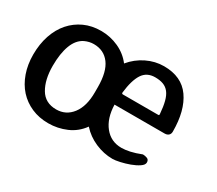

<svg xmlns="http://www.w3.org/2000/svg" viewBox="-98 -697 1020 903"><g transform="rotate(30 411.5 -245.5)"><path d="M729 -225H457Q459 -152 494 -108.5Q529 -65 586 -65Q606 -65 631.5 -70.5Q657 -76 690 -89Q702 -89 713.5 -84.5Q725 -80 725 -65Q725 -52 707 -40Q689 -28 664.5 -19Q640 -10 615 -4.5Q590 1 576 1Q528 1 482 -19Q436 -39 404 -75Q374 -33 327.5 -13Q281 7 230 7Q180 7 139 -11Q98 -29 69 -61Q40 -93 24 -138.5Q8 -184 8 -238Q8 -295 24 -342.5Q40 -390 69.5 -423.5Q99 -457 139.5 -475.5Q180 -494 230 -494Q280 -494 325 -473.5Q370 -453 399 -415Q431 -454 476 -476Q521 -498 569 -498Q665 -498 711.5 -432Q758 -366 758 -252Q758 -239 750 -232Q742 -225 729 -225ZM559 -432Q514 -432 491.5 -397.5Q469 -363 461 -293Q461 -286 467 -286H657Q662 -286 663 -287Q664 -288 664 -293Q661 -332 654 -359Q647 -386 634.5 -402Q622 -418 603.5 -425Q585 -432 559 -432ZM348 -257Q348 -340 317 -381.5Q286 -423 231 -423Q207 -423 183 -412Q148 -395 131 -350Q114 -305 114 -238Q114 -163 142 -115.5Q170 -68 230 -68Q283 -68 315.5 -110.5Q348 -153 348 -228Z"/></g></svg>

Font: Jura
Style: Bold
Weight: 700
Designer: Ed Merritt
Foundry: Ten by Twenty
Version: Version 1.007